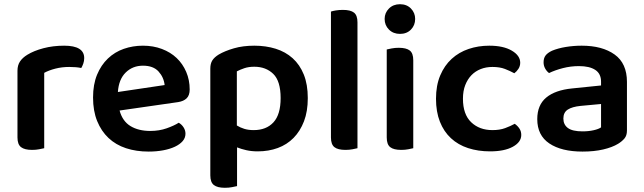

<svg xmlns="http://www.w3.org/2000/svg" viewBox="-20 -705 3059 912"><path d="M190 -1Q181 1 166 4Q151 7 132 7Q97 7 80 -6Q63 -19 63 -52V-369Q63 -395 75 -413Q87 -431 110 -445Q141 -464 186.5 -476Q232 -488 285 -488Q380 -488 380 -429Q380 -415 375.5 -402.5Q371 -390 366 -382Q343 -387 309 -387Q274 -387 243 -379Q212 -371 190 -359Z M548 -180Q562 -129 600 -106Q638 -83 694 -83Q736 -83 771.5 -95.5Q807 -108 829 -122Q843 -114 852 -100Q861 -86 861 -70Q861 -50 847.5 -34.5Q834 -19 810.5 -8Q787 3 755 9Q723 15 686 15Q627 15 578.5 -1Q530 -17 495.5 -49.5Q461 -82 441.5 -130Q422 -178 422 -242Q422 -304 441 -350Q460 -396 492.5 -427Q525 -458 568 -473Q611 -488 659 -488Q708 -488 749 -472.5Q790 -457 819 -429.5Q848 -402 864.5 -363.5Q881 -325 881 -280Q881 -252 866.5 -238Q852 -224 826 -220ZM540 -268 762 -301Q758 -338 733 -365.5Q708 -393 659 -393Q610 -393 577 -360.5Q544 -328 540 -268Z M1106 -5V179Q1097 181 1082 184Q1067 187 1048 187Q1013 187 996 174Q979 161 979 128V-379Q979 -403 988.5 -418Q998 -433 1019 -446Q1048 -463 1091 -475.5Q1134 -488 1188 -488Q1243 -488 1289.5 -473.5Q1336 -459 1370 -428.5Q1404 -398 1423 -351Q1442 -304 1442 -239Q1442 -176 1424 -129Q1406 -82 1374.5 -50Q1343 -18 1299.5 -2Q1256 14 1204 14Q1175 14 1150.5 8.5Q1126 3 1106 -5ZM1313 -239Q1313 -320 1278 -354Q1243 -388 1188 -388Q1161 -388 1140.5 -381Q1120 -374 1105 -366V-109Q1121 -99 1140.5 -93Q1160 -87 1185 -87Q1245 -87 1279 -124Q1313 -161 1313 -239Z M1678 -1Q1670 1 1654.5 4Q1639 7 1621 7Q1585 7 1568.5 -6Q1552 -19 1552 -52V-650Q1560 -653 1575.5 -655.5Q1591 -658 1609 -658Q1645 -658 1661.5 -645Q1678 -632 1678 -599V-1Z M1817 -470Q1825 -472 1840.5 -475Q1856 -478 1874 -478Q1910 -478 1926.5 -465Q1943 -452 1943 -419V-1Q1935 1 1919.5 4Q1904 7 1886 7Q1850 7 1833.5 -6Q1817 -19 1817 -52ZM1880 -685Q1912 -685 1932 -664.5Q1952 -644 1952 -615Q1952 -585 1932 -564.5Q1912 -544 1880 -544Q1848 -544 1827.5 -564.5Q1807 -585 1807 -615Q1807 -644 1827.5 -664.5Q1848 -685 1880 -685Z M2179 -236Q2179 -162 2218 -124.5Q2257 -87 2319 -87Q2354 -87 2379.5 -96.5Q2405 -106 2425 -117Q2439 -107 2447.5 -94Q2456 -81 2456 -64Q2456 -30 2416 -8Q2376 14 2308 14Q2251 14 2203.5 -1.5Q2156 -17 2122 -48.5Q2088 -80 2069.5 -127Q2051 -174 2051 -236Q2051 -299 2071 -346.5Q2091 -394 2125.5 -425.5Q2160 -457 2206 -472.5Q2252 -488 2304 -488Q2371 -488 2411 -464.5Q2451 -441 2451 -407Q2451 -391 2442.5 -378Q2434 -365 2423 -357Q2403 -368 2378.5 -377.5Q2354 -387 2319 -387Q2289 -387 2263.5 -377Q2238 -367 2219.5 -348Q2201 -329 2190 -301Q2179 -273 2179 -236Z M2835 -100V-211L2738 -202Q2698 -198 2677 -184.5Q2656 -171 2656 -142Q2656 -113 2677.5 -97Q2699 -81 2747 -81Q2776 -81 2800 -86.5Q2824 -92 2835 -100ZM2958 -316V-85Q2958 -61 2946 -47Q2934 -33 2916 -22Q2888 -5 2845 5Q2802 15 2747 15Q2647 15 2589.5 -23.5Q2532 -62 2532 -139Q2532 -206 2574.5 -241.5Q2617 -277 2698 -285L2835 -299V-317Q2835 -355 2807.5 -373Q2780 -391 2730 -391Q2691 -391 2654 -381.5Q2617 -372 2588 -358Q2577 -366 2569.5 -379.5Q2562 -393 2562 -409Q2562 -429 2571.5 -441.5Q2581 -454 2602 -464Q2631 -476 2668 -482Q2705 -488 2743 -488Q2841 -488 2899.5 -446Q2958 -404 2958 -316Z"/></svg>

Font: Baloo 2 Latin SemiBold
Style: Regular
Weight: 400
Designer: Sarang Kulkarni and Ek Type
Foundry: Ek Type
Version: Version 1.001